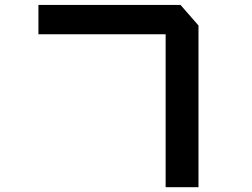

<svg xmlns="http://www.w3.org/2000/svg" viewBox="-20 -702 1040 793"><path d="M138.7 -560.5V-681.6H725.6L799.8 -596.7V71.3H664.1V-560.5Z"/></svg>

Font: Gothic A1 ExtraBold
Style: Regular
Weight: 800
Designer: HanYang I&C Co.,Ltd.
Foundry: HanYang I&C Co.,Ltd.
Version: Version 2.50